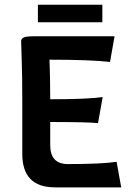

<svg xmlns="http://www.w3.org/2000/svg" viewBox="-20 -809 556 829"><path d="M196.8 -182.6Q196.8 -100.6 272.9 -100.6Q419.9 -100.6 483.4 -110.4L503.4 0H217.8Q76.2 0 76.2 -144.5V-375.5Q76.2 -486.8 73.7 -549.1Q71.3 -611.3 71.3 -631.8Q71.3 -641.6 82 -647Q92.8 -652.3 124.5 -652.3H474.6L455.1 -541.5Q370.6 -551.3 193.8 -551.3Q196.8 -470.7 196.8 -380.4Q360.4 -380.4 423.3 -390.1L403.3 -277.3Q360.4 -282.2 196.8 -282.2ZM421.9 -712.9H143.6V-788.6H421.9Z"/></svg>

Font: ALMAS
Style: Bold
Weight: 700
Designer: ALMAS Font/ by Husham Jawad Kadhim, derived from the Bainsely font by/ Paul James MIller
Foundry: High-Logic / Made with FontCreator
Version: Version 1.411;September 19, 2021;FontCreator 14.0.0.2814 32-